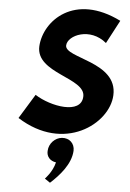

<svg xmlns="http://www.w3.org/2000/svg" viewBox="-20 -286 280 415"><path d="M57 -81 20 -31C118 44 217 -18 225 -80C235 -153 119 -160 123 -188C126 -210 175 -227 209 -193L240 -241C142 -301 73 -242 65 -186C57 -127 166 -118 160 -77C155 -38 89 -56 57 -81ZM114 12C99 12 85 24 83 40C81 52 88 62 101 65C94 86 77 100 77 100L88 109C109 93 135 69 139 40C141 24 130 12 114 12Z"/></svg>

Font: Hussar Tani
Style: DwaKurs
Weight: 700
Foundry: Cannot Into Space Fonts
Version: Version 0.92